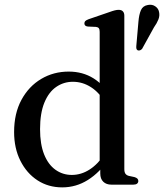

<svg xmlns="http://www.w3.org/2000/svg" viewBox="-20 -779 692 810"><path d="M403 -80 400.5 -83.5V-644.5Q400.5 -655 397 -659.8Q393.5 -664.5 385 -665.5L350.5 -667Q342.5 -668 339.2 -671.5Q336 -675 336 -680Q336 -686.5 339.8 -690.2Q343.5 -694 354 -698L440 -727.5Q455 -733 464 -735.2Q473 -737.5 480.5 -737.5Q492.5 -737.5 498.5 -731Q504.5 -724.5 504.5 -713V-65.5Q504.5 -52.5 509.2 -46Q514 -39.5 523.5 -37L547 -32Q555.5 -29.5 559.5 -25.5Q563.5 -21.5 563.5 -15.5Q563.5 -8.5 558.2 -4.2Q553 0 542.5 0H450Q428.5 0 415.8 -12.2Q403 -24.5 403 -47.5ZM39.5 -222Q39.5 -300.5 70.5 -357.8Q101.5 -415 153.8 -446Q206 -477 270 -477Q329 -477 374.5 -448.5Q420 -420 448 -367.5L424.5 -344Q400 -388 364.2 -411Q328.5 -434 287.5 -434Q248.5 -434 217 -412.2Q185.5 -390.5 167.2 -346Q149 -301.5 149 -234Q149 -170.5 166.2 -127.5Q183.5 -84.5 214 -62.8Q244.5 -41 283 -41Q322.5 -41 358 -63.8Q393.5 -86.5 423.5 -132L439 -108Q400.5 -51 350.8 -19.8Q301 11.5 242.5 11.5Q184 11.5 138.2 -18.2Q92.5 -48 66 -100.8Q39.5 -153.5 39.5 -222ZM564 -687.5Q566.5 -717.5 574.5 -736Q582.5 -754.5 604 -758Q622 -761.5 635.2 -752.2Q648.5 -743 651 -728.5Q654.5 -712.5 648.2 -696.8Q642 -681 629.5 -663.5L579.5 -573Q576 -569 571.2 -567Q566.5 -565 561.5 -566.5Q556.5 -569 555.5 -573.8Q554.5 -578.5 555 -584.5Z"/></svg>

Font: Fraunces 28pt
Style: Regular
Weight: 400
Version: Version 1.000;[b76b70a41]